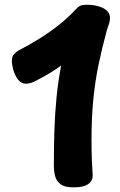

<svg xmlns="http://www.w3.org/2000/svg" viewBox="-20 -795 518 826"><path d="M129.1 -444.8Q120 -440.2 110.5 -437.6Q101 -434.9 89.8 -434.9Q71.6 -434.9 58.1 -452.1Q44.6 -469.3 37.9 -492.6Q31.2 -515.9 31.2 -533.1Q31.2 -552.7 40.6 -562.3Q50 -572 60 -578Q107 -602 151.1 -629.7Q195.1 -657.4 234.6 -688.7Q274 -720 305.6 -754.6Q316.2 -766.4 326.2 -770.5Q336.1 -774.6 353.4 -774.6Q377.9 -774.6 400.7 -768.8Q423.4 -763 438.3 -750.4Q453.2 -737.8 453.2 -717.2Q453.2 -704.7 448.9 -692.7Q444.6 -680.8 440.2 -666.6Q419.8 -592.2 404.6 -519.7Q389.3 -447.1 381.5 -368Q373.7 -288.9 373.7 -194.9Q373.7 -141.9 375.2 -107.4Q376.7 -72.9 378.7 -41.9Q379.7 -30.9 373.3 -18.2Q366.9 -5.4 348.9 2.8Q330.9 11 295.1 11Q258.6 11 240.6 -2.5Q222.6 -16 217.1 -37.5Q211.7 -59 211.7 -83Q211.7 -167 214.2 -239Q216.7 -311 223.4 -378Q230.2 -445 242.6 -511Q255 -577 274 -649L316.3 -576.8Q271.3 -531.8 228.2 -502.4Q185.1 -473 129.1 -444.8Z"/></svg>

Font: Playpen Sans Deva
Style: Regular
Weight: 400
Designer: Pooja Saxena, Gunjan Panchal, Laura Meseguer, Veronika Burian, José Scaglione
Foundry: TypeTogether
Version: Version 2.000